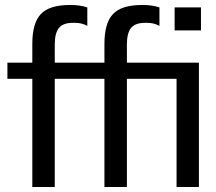

<svg xmlns="http://www.w3.org/2000/svg" viewBox="-20 -752 868 772"><path d="M788.1 -629.9H682.1V-722.2H788.1ZM779.8 0H689.9V-435.1H490.2V0H399.9V-435.1H200.2V0H109.9V-435.1H9.8V-500H109.9V-575.2Q109.9 -659.7 144.5 -695.8Q179.2 -731.9 259.8 -731.9H266.1Q302.2 -731.9 331.1 -722.2V-647.9Q309.1 -660.2 282.2 -660.2H272.9Q233.4 -660.2 216.8 -639.4Q200.2 -618.7 200.2 -573.2V-500H399.9V-575.2Q399.9 -659.7 434.6 -695.8Q469.2 -731.9 549.8 -731.9H556.2Q592.3 -731.9 621.1 -722.2V-647.9Q599.1 -660.2 571.8 -660.2H563Q523.4 -660.2 506.8 -639.4Q490.2 -618.7 490.2 -573.2V-500H779.8Z"/></svg>

Font: Perun
Style: Regular
Weight: 400
Version: Version 1.0000